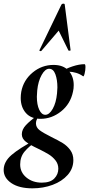

<svg xmlns="http://www.w3.org/2000/svg" viewBox="-67 -746 486 1047"><path d="M-47 181Q-47 136 -4 99Q39 62 123 18L130 26Q92 51 67.5 80Q43 109 43 151Q43 194 77 222Q111 250 161 250Q207 250 229 227.5Q251 205 251 174Q251 148 235.5 128.5Q220 109 199 96Q178 83 141 65Q96 44 74 27Q52 10 52 -14Q52 -40 74.5 -64Q97 -88 145 -123L152 -116Q142 -111 135.5 -98.5Q129 -86 129 -74Q129 -51 149 -36Q169 -21 213 1Q252 20 275.5 34.5Q299 49 316 72Q333 95 333 127Q333 173 302 208Q271 243 220 262Q169 281 110 281Q37 281 -5 252.5Q-47 224 -47 181ZM46 -212Q46 -228 49 -246Q61 -309 111 -350.5Q161 -392 225 -392Q278 -392 306.5 -361Q335 -330 335 -282Q335 -262 331 -246Q317 -179 266 -138.5Q215 -98 154 -98Q102 -98 74 -130Q46 -162 46 -212ZM244 -237Q246 -257 246 -269Q246 -311 235 -341Q224 -371 201 -371Q179 -371 160 -337Q141 -303 136 -253Q134 -229 134 -219Q134 -175 147 -147.5Q160 -120 180 -120Q202 -120 220.5 -152.5Q239 -185 244 -237ZM394 -396Q399 -396 399 -380Q399 -363 394.5 -345Q390 -327 386 -330Q370 -342 349 -348.5Q328 -355 307 -355Q283 -355 263 -346L262 -353Q292 -372 328.5 -384Q365 -396 394 -396ZM306 -471 253 -579 159 -469Q157 -467 155 -467Q152 -467 149.5 -468.5Q147 -470 148 -472L268 -721Q271 -726 278 -726Q286 -726 286 -721L318 -472Q318 -470 312.5 -469.5Q307 -469 306 -471Z"/></svg>

Font: Cormorant Garamond
Style: Bold Italic
Weight: 700
Italic angle: -10°
Designer: Christian Thalmann (Catharsis Fonts)
Foundry: Catharsis Fonts
Version: Version 4.000